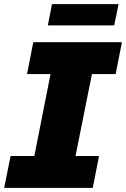

<svg xmlns="http://www.w3.org/2000/svg" viewBox="-38 -903 606 923"><path d="M404 -547 325 -153H438L408 0H-18L13 -153H127L205 -547H92L122 -700H548L518 -547ZM212 -883H532L511 -781H192Z"/></svg>

Font: Montserrat Alternates ExtraBold
Style: Italic
Weight: 800
Italic angle: -11.3°
Designer: Julieta Ulanovsky
Foundry: Julieta Ulanovsky
Version: Version 7.200